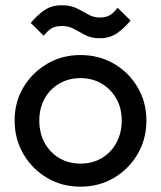

<svg xmlns="http://www.w3.org/2000/svg" viewBox="-20 -692 606 722"><path d="M282.5 10Q213.2 10 157.1 -23.1Q101 -56.2 68 -112.8Q35 -169.2 35 -238.8Q35 -308 68 -363.5Q101 -419 157.1 -452Q213.2 -485 282.5 -485Q352.2 -485 408.4 -452.4Q464.5 -419.8 497.5 -363.9Q530.5 -308 530.5 -238.8Q530.5 -169 497.5 -112.6Q464.5 -56.2 408.4 -23.1Q352.2 10 282.5 10ZM282.5 -76.8Q327.8 -76.8 362.9 -97.6Q398 -118.5 417.9 -155.4Q437.8 -192.2 437.8 -239Q437.8 -285.2 417.5 -321Q397.2 -356.8 362.5 -377.5Q327.8 -398.2 282.5 -398.2Q238 -398.2 202.8 -377.5Q167.5 -356.8 147.6 -321Q127.8 -285.2 127.8 -238.8Q127.8 -192 147.6 -155.2Q167.5 -118.5 202.8 -97.6Q238 -76.8 282.5 -76.8ZM355.8 -548.2Q323.5 -548.2 300.9 -560Q278.2 -571.8 258.4 -583Q238.5 -594.2 213.8 -594.2Q188 -594.2 173 -584.9Q158 -575.5 144.5 -557.5L95.5 -605.8Q120.8 -636 147.6 -654.1Q174.5 -672.2 212.2 -672.2Q245.2 -672.2 268.1 -661Q291 -649.8 311 -638Q331 -626.2 354.2 -626.2Q379.5 -626.2 394.4 -635.6Q409.2 -645 422 -663L471 -614.8Q445.8 -584.5 419 -566.4Q392.2 -548.2 355.8 -548.2Z"/></svg>

Font: Outfit Thin
Style: Regular
Weight: 100
Designer: Rodrigo Fuenzalida
Foundry: fragTYPE
Version: Version 1.100;gftools[0.9.27]